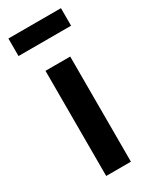

<svg xmlns="http://www.w3.org/2000/svg" viewBox="-157 -618 526 659"><g transform="rotate(-30 106.0 -288.0)"><path d="M56.9 0V-416.7H154.9V0ZM2.1 -506.9V-576.4H210.4V-506.9Z"/></g></svg>

Font: Afacad Flux Medium
Style: Regular
Weight: 500
Designer: Kristian Moeller
Foundry: Dicotype
Version: Version 1.100